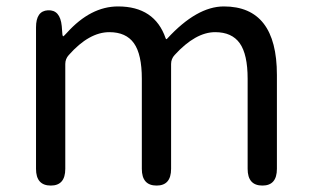

<svg xmlns="http://www.w3.org/2000/svg" viewBox="-20 -577 966 597"><path d="M138 0Q92 0 92 -52V-492Q92 -543 129 -545Q167 -547 172 -496L174 -470Q175 -464 176.5 -464Q178 -464 188 -475Q262 -557 347 -557Q461 -557 495 -458Q497 -453 500 -457Q592 -557 676 -557Q841 -557 841 -344V-52Q841 0 796 0Q750 0 750 -52V-332Q750 -408 725.5 -442.5Q701 -477 649 -477Q588 -477 523 -406Q512 -394 512 -378V-52Q512 0 467 0Q421 0 421 -52V-332Q421 -408 396.5 -442.5Q372 -477 320 -477Q257 -477 194 -406Q183 -394 183 -378V-52Q183 0 138 0Z"/></svg>

Font: Resource Han Rounded KR
Style: Regular
Weight: 400
Designer: Cyano Hao (round all glyphs); Ryoko NISHIZUKA 西塚涼子 (kana, bopomofo & ideographs); Paul D. Hunt (Latin, Greek & Cyrillic)
Foundry: Cyano Hao
Version: 0.990